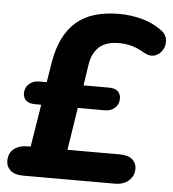

<svg xmlns="http://www.w3.org/2000/svg" viewBox="-52 -764 731 811"><g transform="rotate(5 314.0 -358.0)"><path d="M77 0Q40 0 22 -16Q4 -32 4 -56Q4 -90 26.5 -107.5Q49 -125 85 -125H97L126 -305H101Q73 -305 61 -317Q49 -329 49 -347Q49 -371 66 -386.5Q83 -402 107 -402H141L155 -489Q174 -602 238 -659Q302 -716 422 -716Q468 -716 514.5 -704Q561 -692 595 -668Q622 -652 626.5 -628Q631 -604 620 -583.5Q609 -563 588 -555Q567 -547 541 -561Q509 -580 483 -586.5Q457 -593 431 -593Q377 -593 348 -567.5Q319 -542 311 -495L297 -402H404Q431 -402 443 -390Q455 -378 455 -360Q455 -335 438 -320Q421 -305 397 -305H281L253 -125H474Q511 -125 528.5 -109.5Q546 -94 546 -70Q546 -40 524 -20Q502 0 465 0Z"/></g></svg>

Font: Nunito ExtraBold
Style: Italic
Weight: 800
Italic angle: -9°
Designer: Vernon Adams
Foundry: Vernon Adams
Version: Version 3.601; ttfautohint (v1.8.2.53-6de2)